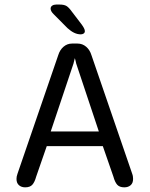

<svg xmlns="http://www.w3.org/2000/svg" viewBox="-20 -814 659 844"><path d="M90.5 9.5Q74 9.5 63.2 0Q52.5 -9.5 52.5 -27.5Q52.5 -32.5 53.5 -38.2Q54.5 -44 57 -50.5L236 -571.5Q243 -594.5 259.2 -608.5Q275.5 -622.5 296.5 -622.5H321Q342.5 -622.5 358.8 -608.5Q375 -594.5 382 -571.5L561 -50.5Q563.5 -44 564.2 -38.2Q565 -32.5 565 -27.5Q565 -9 554.2 0.2Q543.5 9.5 526.5 9.5Q505.5 9.5 495.2 -2Q485 -13.5 478.5 -37.5L432 -171.5H185.5L139 -37.5Q132.5 -13.5 122.2 -2Q112 9.5 90.5 9.5ZM203 -236H414.5L315 -534.5Q313.5 -541.5 312 -547.5Q310.5 -553.5 309 -558.5Q308 -553.5 306.2 -547.5Q304.5 -541.5 303 -534.5ZM335 -663Q320.5 -663 306.2 -669.8Q292 -676.5 276.5 -690.5L216 -751.5Q202.5 -764.5 202.5 -776Q202.5 -784.5 209.5 -789.2Q216.5 -794 227 -794H241.5Q261.5 -794 272 -787.8Q282.5 -781.5 295 -764L337 -709Q353 -688 353 -677.5Q353 -670 347.5 -666.5Q342 -663 335 -663Z"/></svg>

Font: Sono ExtraLight Monospace
Style: Regular
Weight: 400
Version: Version 2.112